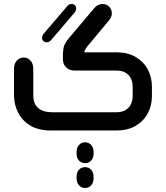

<svg xmlns="http://www.w3.org/2000/svg" viewBox="-20 -651 826 958"><path d="M561 0H235Q170 0 129.5 -25.5Q89 -51 69.5 -91Q50 -131 50 -173V-309Q50 -333 64 -348.5Q78 -364 98 -364Q119 -364 132.5 -348.5Q146 -333 146 -309V-173Q146 -161 149.5 -146.5Q153 -132 163 -119.5Q173 -107 192 -99Q211 -91 243 -91H560Q587 -91 605 -101Q623 -111 632.5 -129.5Q642 -148 642 -173V-217Q642 -243 632.5 -261Q623 -279 605 -289Q587 -299 560 -299H351Q326 -299 310 -315Q294 -331 294 -354V-380Q294 -393 297.5 -413.5Q301 -434 325 -462L449 -609Q467 -631 492 -631Q512 -631 525 -617.5Q538 -604 538 -583Q538 -565 521 -546L423 -428Q413 -417 408 -408.5Q403 -400 401 -394Q401 -393 401.5 -391.5Q402 -390 406 -390H561Q617 -390 656.5 -367Q696 -344 717 -305.5Q738 -267 738 -218V-172Q738 -124 717 -85Q696 -46 656.5 -23Q617 0 561 0ZM316 -621Q322 -628 328 -629.5Q334 -631 338 -631Q348 -631 354 -625Q360 -619 360 -609Q360 -598 352 -588L235 -451Q229 -444 223 -442Q217 -440 213 -440Q203 -440 196.5 -446Q190 -452 190 -462Q190 -475 199 -484ZM404 163Q386 163 374 150Q362 137 362 115V108Q362 86 374 72.5Q386 59 404 59Q423 59 435 72.5Q447 86 447 108V115Q447 137 435 150Q423 163 404 163ZM362 232Q362 209 374 196Q386 183 404 183Q423 183 435 196Q447 209 447 232V238Q447 260 435 273.5Q423 287 404 287Q386 287 374 273.5Q362 260 362 238Z"/></svg>

Font: Beiruti SemiBold
Style: Regular
Weight: 600
Designer: Arlette Boutros
Foundry: Boutros
Version: Version 1.41